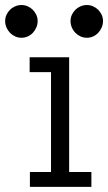

<svg xmlns="http://www.w3.org/2000/svg" viewBox="-87 -730 422 750"><path d="M183.1 -506.3V-58.1H270V0H29.8V-58.1H112.3V-448.2H28.8V-506.3ZM252.4 -582.5Q239.3 -582.5 227.8 -587.6Q216.3 -592.8 207.5 -601.8Q198.7 -610.8 193.6 -622.8Q188.5 -634.8 188.5 -647.9Q188.5 -660.6 193.6 -671.9Q198.7 -683.1 207.3 -691.7Q215.8 -700.2 227.5 -705.3Q239.3 -710.4 252.4 -710.4Q265.1 -710.4 276.6 -705.3Q288.1 -700.2 296.6 -691.7Q305.2 -683.1 310.3 -671.9Q315.4 -660.6 315.4 -647.9Q315.4 -634.8 310.3 -622.8Q305.2 -610.8 296.6 -601.8Q288.1 -592.8 276.6 -587.6Q265.1 -582.5 252.4 -582.5ZM-2.9 -582.5Q-16.1 -582.5 -27.6 -587.6Q-39.1 -592.8 -47.9 -601.8Q-56.6 -610.8 -61.8 -622.8Q-66.9 -634.8 -66.9 -647.9Q-66.9 -660.6 -61.8 -671.9Q-56.6 -683.1 -48.1 -691.7Q-39.6 -700.2 -27.8 -705.3Q-16.1 -710.4 -2.9 -710.4Q9.8 -710.4 21.2 -705.3Q32.7 -700.2 41.3 -691.7Q49.8 -683.1 54.9 -671.9Q60.1 -660.6 60.1 -647.9Q60.1 -634.8 54.9 -622.8Q49.8 -610.8 41.3 -601.8Q32.7 -592.8 21.2 -587.6Q9.8 -582.5 -2.9 -582.5Z"/></svg>

Font: Twentytwelve Slab Light
Style: TwentytwelveSlab
Weight: 300
Designer: Domenico Catapano
Version: Version 1.00 2012